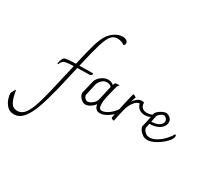

<svg xmlns="http://www.w3.org/2000/svg" viewBox="-608 -1442 2672 2471"><g transform="rotate(30 728.0 -206.5)"><path d="M618 -901Q598 -918 570 -927Q542 -936 513 -936Q455 -936 419 -891.5Q383 -847 349 -736Q315 -625 261 -387L464 -390Q466 -387 466 -381Q466 -370 454.5 -361Q443 -352 432 -352H410Q299 -350 252 -348Q210 -158 175 -13Q171 -1 168.5 10Q166 21 164 30Q119 209 77 324.5Q35 440 -23 508.5Q-81 577 -159 577Q-222 577 -260.5 536.5Q-299 496 -315 447.5Q-331 399 -331 374Q-331 357 -325 344Q-319 331 -307 312Q-295 296 -290 286Q-271 406 -239.5 461.5Q-208 517 -143 517Q-90 517 -50 477Q-10 437 25 346.5Q60 256 98 98Q133 -50 177 -242L201 -346Q127 -344 93.5 -338Q60 -332 43.5 -316.5Q27 -301 14 -266L1 -270Q12 -327 25 -349Q38 -371 63 -376Q99 -384 210 -387Q257 -594 285.5 -693Q314 -792 349 -852.5Q384 -913 441 -951Q501 -990 558 -990Q595 -990 617 -975Q639 -960 639 -936Q639 -913 618 -901Z M1036 -205Q1036 -159 995.5 -108Q955 -57 897.5 -22.5Q840 12 792 12Q753 12 732 -12Q711 -36 707 -74Q682 -38 644 -15Q606 8 576 8Q550 8 524.5 -9.5Q499 -27 483 -52.5Q467 -78 466 -101L515 -303Q521 -327 545.5 -354.5Q570 -382 605 -400Q640 -418 676 -418Q722 -418 757 -387Q766 -411 770.5 -417Q775 -423 784 -424L833 -429L836 -427Q816 -411 807 -377Q776 -261 764.5 -206Q753 -151 753 -109Q753 -67 764 -47.5Q775 -28 801 -28Q833 -28 877.5 -54Q922 -80 962 -126.5Q1002 -173 1023 -231Q1036 -231 1036 -205ZM697 -137 716 -219Q720 -239 730 -283.5Q740 -328 746 -352Q718 -380 678 -380Q647 -380 622 -363.5Q597 -347 581 -323.5Q565 -300 561 -282L521 -104Q523 -79 541 -59Q559 -39 580 -39Q597 -39 621.5 -51Q646 -63 667.5 -85.5Q689 -108 697 -137Z M1441 -340Q1441 -319 1421.5 -299.5Q1402 -280 1370.5 -268Q1339 -256 1307 -256Q1257 -256 1221.5 -282Q1186 -308 1176 -355Q1131 -350 1093.5 -298Q1056 -246 1041 -185Q1039 -175 1026 -123.5Q1013 -72 1001 -2Q1000 1 998.5 2.5Q997 4 992 4Q985 4 971 -2Q957 -8 957 -15Q957 -29 962 -52Q1023 -334 1041 -401Q1043 -410 1045.5 -413Q1048 -416 1054 -416Q1058 -416 1071 -409.5Q1084 -403 1092 -396L1074 -338L1068 -318Q1091 -354 1121 -376Q1151 -398 1185 -398Q1195 -398 1205 -396Q1215 -394 1219 -391Q1219 -342 1244.5 -318.5Q1270 -295 1316 -295Q1357 -295 1384 -309Q1411 -323 1431 -357Q1435 -356 1438 -351Q1441 -346 1441 -340Z M1787 -219Q1787 -179 1735.5 -125.5Q1684 -72 1614 -33.5Q1544 5 1497 5Q1452 5 1419 -18.5Q1386 -42 1368.5 -71Q1351 -100 1351 -114Q1367 -171 1386 -272L1397 -328Q1401 -348 1426 -369.5Q1451 -391 1482 -405.5Q1513 -420 1532 -420Q1547 -420 1568.5 -410.5Q1590 -401 1606.5 -381Q1623 -361 1623 -330Q1623 -294 1599 -262Q1575 -230 1528 -210Q1481 -190 1415 -190L1401 -123Q1401 -114 1411.5 -93Q1422 -72 1445.5 -55Q1469 -38 1505 -38Q1553 -38 1606 -69.5Q1659 -101 1703 -148Q1747 -195 1769 -239Q1787 -236 1787 -219ZM1440 -316Q1430 -271 1422 -225Q1499 -228 1538 -255.5Q1577 -283 1577 -318Q1577 -343 1559 -361Q1541 -379 1524 -379Q1512 -379 1493 -369Q1474 -359 1458.5 -344Q1443 -329 1440 -316Z"/></g></svg>

Font: Charmonman
Style: Regular
Weight: 400
Designer: Ekaluck Peanpanawate
Foundry: Cadson Demak Co.,Ltd.
Version: Version 1.000; ttfautohint (v1.6)